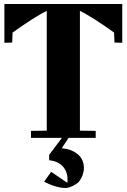

<svg xmlns="http://www.w3.org/2000/svg" viewBox="-20 -690 634 961"><path d="M592 -670V-476L553 -477L551 -527Q448 -601 380 -636V-36L459 -35V0H135V-35L214 -36V-636Q146 -601 43 -527L41 -477L2 -476V-670ZM400 152Q400 168 393 187Q386 206 373 222Q359 234 341.5 242Q324 250 309 251Q284 251 253.5 241.5Q223 232 201 219L236 170L317 225Q318 220 318 210Q318 169 294.5 143Q271 117 226 112V85L296 -8L330 -10L289 52Q337 56 368.5 81.5Q400 107 400 152Z"/></svg>

Font: Rakkas
Style: Regular
Weight: 400
Designer: Zeynep Akay
Foundry: Zeynep Akay
Version: Version 2.000